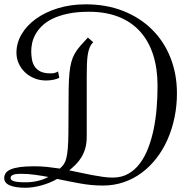

<svg xmlns="http://www.w3.org/2000/svg" viewBox="-127 -840 906 895"><path d="M272.5 -819.8Q369.1 -819.8 447.5 -788.8Q525.9 -757.8 581.5 -702.6Q637.2 -647.5 667.5 -571.3Q697.8 -495.1 697.8 -404.8Q697.8 -346.7 686.5 -292.5Q675.3 -238.3 654.3 -190.4Q633.3 -142.6 602.8 -103Q572.3 -63.5 533.9 -34.9Q495.6 -6.3 450 9.3Q404.3 24.9 352.5 24.9Q299.8 24.9 246.1 15.1Q192.4 5.4 139.6 -5.9Q121.6 4.4 102.5 12Q83.5 19.5 64.5 24.7Q45.4 29.8 27.1 32.5Q8.8 35.2 -7.3 35.2Q-56.2 35.2 -81.8 23.9Q-107.4 12.7 -107.4 -9.8Q-107.4 -22.9 -100.3 -33.2Q-93.3 -43.5 -76.7 -50.5Q-60.1 -57.6 -33.4 -61.3Q-6.8 -64.9 32.7 -64.9Q63.5 -64.9 93.3 -61.8Q123 -58.6 152.3 -54.2L165.5 -67.9Q175.8 -80.1 181.2 -98.9Q186.5 -117.7 189 -147.5Q191.4 -177.2 191.9 -220.5Q192.4 -263.7 192.4 -325.2Q192.4 -384.8 193.1 -427Q193.8 -469.2 196.8 -499.5Q199.7 -529.8 205.6 -551Q211.4 -572.3 221.4 -590.1Q231.4 -607.9 246.6 -625.2Q261.7 -642.6 282.7 -665L307.6 -643.1Q296.9 -632.8 290.8 -617.9Q284.7 -603 281.7 -582.8Q278.8 -562.5 278.1 -536.9Q277.3 -511.2 277.3 -479V-204.1Q277.3 -172.4 270.5 -148.7Q263.7 -125 252.2 -106.4Q240.7 -87.9 226.1 -73.2Q211.4 -58.6 195.8 -45.9Q224.6 -40 252 -34.2Q279.3 -28.3 304.9 -23.4Q330.6 -18.6 354.2 -15.4Q377.9 -12.2 399.4 -12.2Q439.5 -12.2 470.7 -29.8Q502 -47.4 524.9 -77.9Q547.9 -108.4 563.7 -149.7Q579.6 -190.9 589.4 -238.3Q599.1 -285.6 603.3 -337.4Q607.4 -389.2 607.4 -439.9Q607.4 -520.5 586.9 -584.5Q566.4 -648.4 526.1 -693.1Q485.8 -737.8 426 -761.5Q366.2 -785.2 287.6 -785.2Q231 -785.2 189 -776.1Q147 -767.1 116.9 -752.2Q86.9 -737.3 67.9 -718.3Q48.8 -699.2 37.8 -679Q26.9 -658.7 22.7 -638.7Q18.6 -618.7 18.6 -602.1Q18.6 -582.5 21.7 -563.7Q24.9 -544.9 34.4 -530.3Q43.9 -515.6 61.5 -506.8Q79.1 -498 108.4 -498Q118.2 -498 124.5 -499.3Q130.9 -500.5 135.3 -502.4Q140.1 -504.4 143.6 -506.8L149.4 -478Q142.1 -472.7 124.8 -468.8Q107.4 -464.8 87.4 -464.8Q58.1 -464.8 33 -475.1Q7.8 -485.4 -10.7 -503.2Q-29.3 -521 -39.8 -544.4Q-50.3 -567.9 -50.3 -594.2Q-50.3 -639.6 -26.4 -680.4Q-2.4 -721.2 40.5 -752.2Q83.5 -783.2 142.8 -801.5Q202.1 -819.8 272.5 -819.8ZM-27.3 -29.8Q-35.2 -29.8 -43.9 -29.3Q-52.7 -28.8 -60.3 -26.9Q-67.9 -24.9 -72.8 -21Q-77.6 -17.1 -77.6 -9.8Q-77.6 0 -61.5 4.9Q-45.4 9.8 -7.3 9.8Q22 9.8 48.6 3.4Q75.2 -2.9 98.6 -15.1Q66.4 -21 34.7 -25.4Q2.9 -29.8 -27.3 -29.8Z"/></svg>

Font: Rochester
Style: Regular
Weight: 400
Version: Version 1.006